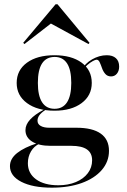

<svg xmlns="http://www.w3.org/2000/svg" viewBox="-20 -686 594 899"><path d="M222.6 192.7Q133.1 192.7 79.8 165.3Q26.6 137.9 26.6 91.9Q26.6 57.3 60.1 30.6Q93.5 4 156.5 -16.1L164.5 -12.9Q139.5 -1.6 125 23Q110.5 47.6 110.5 78.2Q110.5 125.8 148.8 153.6Q187.1 181.5 253.2 181.5Q299.2 181.5 335.1 166.5Q371 151.6 391.1 125Q411.3 98.4 411.3 64.5Q411.3 30.6 387.1 13.7Q362.9 -3.2 314.5 -3.2H216.1Q162.1 -3.2 130.6 -23Q99.2 -42.7 99.2 -76.6Q99.2 -102.4 121 -126.2Q142.7 -150 185.5 -172.6L193.5 -171.8Q172.6 -158.1 164.1 -146Q155.6 -133.9 155.6 -121Q155.6 -104.8 170.6 -96.4Q185.5 -87.9 210.5 -87.9H337.9Q412.9 -87.9 451.6 -60.5Q490.3 -33.1 490.3 20.2Q490.3 71 456.5 110.1Q422.6 149.2 362.5 171Q302.4 192.7 222.6 192.7ZM235.5 -167.7Q154.8 -167.7 106.5 -203.2Q58.1 -238.7 58.1 -297.6Q58.1 -357.3 106 -392.3Q154 -427.4 234.7 -427.4Q314.5 -427.4 362.1 -392.7Q409.7 -358.1 409.7 -297.6Q409.7 -238.7 362.1 -203.2Q314.5 -167.7 235.5 -167.7ZM235.5 -176.6Q274.2 -176.6 294 -207.3Q313.7 -237.9 313.7 -297.6Q313.7 -358.9 294 -389.1Q274.2 -419.4 236.3 -419.4Q196.8 -419.4 177 -389.1Q157.3 -358.9 157.3 -297.6Q157.3 -237.9 177 -207.3Q196.8 -176.6 235.5 -176.6ZM500 -328.2Q483.1 -328.2 473 -339.9Q462.9 -351.6 457.7 -366.9Q452.4 -382.3 446.8 -394.4Q441.1 -406.5 432.3 -406.5Q426.6 -406.5 414.5 -400Q402.4 -393.5 389.1 -381.9Q375.8 -370.2 367.7 -353.2L362.9 -358.9Q377.4 -388.7 411.3 -408.1Q445.2 -427.4 479.8 -427.4Q507.3 -427.4 522.6 -413.7Q537.9 -400 537.9 -374.2Q537.9 -354 527.4 -341.1Q516.9 -328.2 500 -328.2ZM94.4 -479.8 88.7 -485.5 240.3 -666.1H249.2L399.2 -485.5L394.4 -479.8L197.6 -587.1L233.9 -587.9Z"/></svg>

Font: Playfair 144pt SemiExpanded SemiBold
Style: Regular
Weight: 600
Width: 6
Designer: Claus Eggers Sørensen
Foundry: Claus Eggers Sørensen
Version: Version 2.203